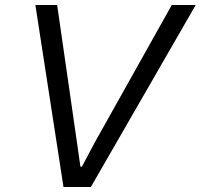

<svg xmlns="http://www.w3.org/2000/svg" viewBox="-20 -749 804 769"><path d="M234.3 0 121.7 -729H208.9L288.3 -178.3L302.1 -81.4H308L359.9 -179.1L668 -729H763.9L343.9 0Z"/></svg>

Font: Mona Sans
Style: Italic
Weight: 200
Italic angle: -11.6951°
Designer: Deni Anggara
Foundry: GitHub
Version: Version 2.000